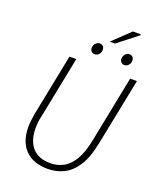

<svg xmlns="http://www.w3.org/2000/svg" viewBox="-168 -1028 937 1140"><g transform="rotate(20 300.0 -458.0)"><path d="M273 12Q182 12 131.5 -39Q81 -90 81 -184Q81 -204 83.5 -224.5Q86 -245 90 -269L168 -659H211L134 -273Q128 -249 126 -229.5Q124 -210 124 -192Q124 -113 162.5 -69Q201 -25 277 -25Q319 -25 357 -44.5Q395 -64 423.5 -111.5Q452 -159 468 -242L551 -659H594L509 -236Q490 -139 454.5 -85.5Q419 -32 372.5 -10Q326 12 273 12ZM304 -723Q291 -723 282.5 -731Q274 -739 274 -752Q274 -770 285.5 -782Q297 -794 311 -794Q324 -794 332 -786Q340 -778 340 -763Q340 -747 329 -735Q318 -723 304 -723ZM491 -723Q478 -723 470 -731Q462 -739 462 -752Q462 -770 473 -782Q484 -794 498 -794Q511 -794 519 -786Q527 -778 527 -763Q527 -747 516 -735Q505 -723 491 -723ZM362 -824 471 -928H519L522 -923L395 -824Z"/></g></svg>

Font: Source Sans 3 Light
Style: Italic
Weight: 300
Italic angle: -11°
Designer: Paul D. Hunt
Foundry: Adobe
Version: Version 3.046;hotconv 1.0.118;makeotfexe 2.5.65603